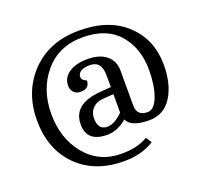

<svg xmlns="http://www.w3.org/2000/svg" viewBox="-134 -798 1152 1093"><g transform="rotate(-20 442.5 -251.5)"><path d="M277 -139Q277 -261 441 -275L511 -281V-349Q511 -396 493.5 -417.5Q476 -439 440.5 -439Q405 -439 386 -427Q367 -415 367 -394Q367 -373 396 -363Q396 -314 340 -314Q315 -314 300 -330Q285 -346 285 -370Q285 -419 327 -447.5Q369 -476 440.5 -476Q512 -476 553.5 -442.5Q595 -409 595 -349V-139Q595 -75 659 -75Q701 -75 725 -140Q749 -205 749 -298Q749 -431 674.5 -516.5Q600 -602 455.5 -602Q311 -602 225.5 -501Q140 -400 140 -251.5Q140 -103 222.5 -3Q305 97 441 97Q537 97 600 59L622 94Q546 142 441 142Q262 142 156.5 35.5Q51 -71 51 -245Q51 -419 160.5 -532Q270 -645 450.5 -645Q631 -645 734.5 -547.5Q838 -450 838 -298Q838 -179 790 -103.5Q742 -28 653 -28Q544 -28 520 -81Q463 -32 400 -32Q277 -32 277 -139ZM360 -147Q360 -75 416 -75Q460 -75 511 -126V-238L445 -233Q406 -230 383 -206Q360 -182 360 -147Z"/></g></svg>

Font: Caladea
Style: Regular
Weight: 400
Designer: Carolina Giovagnoli and Andres Torresi
Foundry: Carolina Giovagnoli and Andres Torresi
Version: Version 1.002